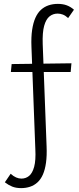

<svg xmlns="http://www.w3.org/2000/svg" viewBox="-20 -731 406 989"><path d="M89 238Q62 238 42.5 230Q23 222 5 208L35 164Q49 177 63 183Q77 189 90 189Q113 189 130 175Q147 161 156 128Q165 95 162 37L142 -490Q140 -540 145.5 -577Q151 -614 162.5 -639.5Q174 -665 191 -680.5Q208 -696 230 -703.5Q252 -711 278 -711Q304 -711 324 -703.5Q344 -696 361 -681L331 -638Q317 -651 303.5 -656Q290 -661 277 -661Q253 -661 235 -646.5Q217 -632 207.5 -598Q198 -564 200 -504L220 23Q222 71 217 107Q212 143 201 168Q190 193 173 208.5Q156 224 134.5 231Q113 238 89 238ZM344 -360H36L40 -401L348 -405Z"/></svg>

Font: Ysabeau Office Light
Style: Regular
Weight: 300
Designer: Christian Thalmann (Catharsis Fonts)
Version: Version 2.001;gftools[0.9.30]; featfreeze: tnum,lnum,ss02